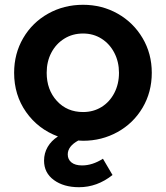

<svg xmlns="http://www.w3.org/2000/svg" viewBox="-20 -576 692 802"><path d="M307 11Q263 35 263 69Q263 90 278.5 102.5Q294 115 323 115Q366 115 410 87L450 155Q386 206 310 206Q246 206 205 176Q164 146 164 95Q164 64 179 38Q194 12 222 -6Q139 -37 89 -108Q39 -179 39 -272Q39 -352 77 -417Q115 -482 181 -519Q247 -556 327 -556Q406 -556 471.5 -519Q537 -482 575.5 -417Q614 -352 614 -272Q614 -191 575.5 -126Q537 -61 471 -24.5Q405 12 327 12ZM327 -108Q370 -108 404 -129Q438 -150 457.5 -187.5Q477 -225 477 -272Q477 -318 457.5 -355.5Q438 -393 404 -414.5Q370 -436 327 -436Q283 -436 248.5 -414.5Q214 -393 194.5 -356Q175 -319 175 -272Q175 -201 217.5 -154.5Q260 -108 327 -108Z"/></svg>

Font: Eudoxus Sans
Style: Bold
Weight: 700
Designer: Stijn de Vries
Foundry: tokotype
Version: Version 2.005